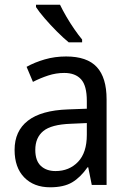

<svg xmlns="http://www.w3.org/2000/svg" viewBox="-20 -786 548 816"><path d="M261 -546Q350 -546 391.5 -501Q433 -456 433 -364V0H370L355 -75H352Q322 -32 286.5 -11Q251 10 193 10Q124 10 83 -32Q42 -74 42 -149Q42 -229 98.5 -273Q155 -317 269 -321L349 -324V-357Q349 -422 324.5 -449Q300 -476 253 -476Q218 -476 184.5 -465Q151 -454 120 -438L93 -502Q127 -521 170 -533.5Q213 -546 261 -546ZM281 -260Q198 -257 164 -229Q130 -201 130 -149Q130 -103 153.5 -81Q177 -59 216 -59Q274 -59 311.5 -98Q349 -137 349 -213V-263ZM235 -766Q246 -743 262 -715.5Q278 -688 296 -662Q314 -636 329 -618V-606H272Q250 -624 222 -652Q194 -680 169.5 -708.5Q145 -737 133 -756V-766Z"/></svg>

Font: Noto Sans Gurmukhi SemiCondensed
Style: Regular
Weight: 400
Width: 4
Designer: Jelle Bosma - Monotype Design Team
Foundry: Monotype Imaging Inc.
Version: Version 2.004; ttfautohint (v1.8.4.7-5d5b)